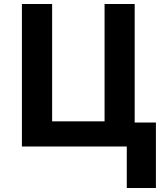

<svg xmlns="http://www.w3.org/2000/svg" viewBox="-20 -734 821 962"><path d="M654.8 -713.9H503.9V-126H241.2V-713.9H89.8V0H615.2V208H761.2V-120.1H654.8Z"/></svg>

Font: Noto Reveo Sans
Style: Bold
Weight: 700
Designer: Monotype Design team
Foundry: Monotype Imaging Inc.
Version: Version 1.04